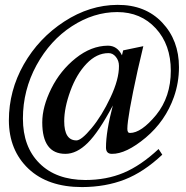

<svg xmlns="http://www.w3.org/2000/svg" viewBox="-20 -616 758 781"><path d="M420.9 -399.9Q373 -399.9 332 -356.9Q291 -314 266.1 -245.6Q241.2 -177.2 241.2 -123Q241.2 -44.9 291 -44.9Q311 -44.9 352.5 -94.7Q394 -144.5 429.2 -219.2Q464.4 -293.5 463.9 -348.1Q463.9 -369.1 451.2 -384.8Q438.5 -400.4 420.9 -399.9ZM246.1 9.8Q151.9 9.8 151.9 -118.2Q151.9 -181.6 188.5 -255.4Q225.1 -329.1 288.1 -379.4Q351.1 -429.7 418.9 -430.2Q457 -430.2 476.1 -391.1L481 -411.1L563 -428.2L540 -330.1Q498 -139.2 498 -91.8Q498 -74.7 508.8 -75.2Q554.7 -75.2 615.2 -148.4Q674.8 -222.2 674.8 -328.1Q674.8 -434.1 613.8 -500.5Q552.7 -566.9 457 -566.9Q361.3 -566.9 272.5 -509.3Q184.1 -452.1 128.4 -350.6Q73.2 -249 73.2 -133.8Q73.2 -18.6 140.6 48.3Q208 115.7 327.1 116.2Q413.1 116.2 482.9 86.9Q552.7 57.6 625 -9.8L640.1 13.2Q564.9 84 487.3 114.3Q409.7 144.5 314 145Q174.8 145 95.7 70.3Q16.6 -4.9 16.1 -126Q16.1 -247.1 76.7 -354Q137.7 -460.9 241.2 -528.3Q344.7 -595.7 458 -596.2Q571.3 -596.7 639.6 -524.4Q708 -452.1 708 -342.8Q708 -280.3 687.5 -221.7Q652.8 -123.5 572.8 -56.2Q492.7 10.7 435.1 9.8Q411.1 9.8 411.1 -16.1Q411.1 -81.1 439 -187Q381.8 -79.1 336.9 -34.7Q292 9.8 246.1 9.8Z"/></svg>

Font: Unna-Italic
Style: Italic
Weight: 400
Italic angle: -8°
Designer: Jorge de Buen U.
Foundry: Omnibus-Type
Version: Version 2.006;PS 002.006;hotconv 1.0.70;makeotf.lib2.5.58329